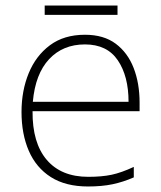

<svg xmlns="http://www.w3.org/2000/svg" viewBox="-20 -666 585 696"><path d="M288 -540Q356 -540 399.5 -507.5Q443 -475 464.5 -419.5Q486 -364 486 -294V-263H98Q97 -148 149.5 -86.5Q202 -25 300 -25Q349 -25 384.5 -32.5Q420 -40 465 -61V-23Q426 -6 387.5 2Q349 10 299 10Q218 10 164.5 -24Q111 -58 84.5 -119Q58 -180 58 -260Q58 -337 84 -400.5Q110 -464 161 -502Q212 -540 288 -540ZM288 -505Q208 -505 158 -451.5Q108 -398 99 -297H446Q446 -390 407 -447.5Q368 -505 288 -505ZM406 -646V-612H142V-646Z"/></svg>

Font: Noto Sans Arabic UI XLt
Style: Regular
Weight: 200
Designer: Monotype Design Team, Nadine Chahine and Nizar Qandah
Foundry: Monotype Imaging Inc.
Version: Version 2.010; ttfautohint (v1.8.4.7-5d5b)